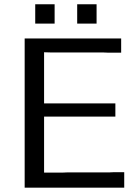

<svg xmlns="http://www.w3.org/2000/svg" viewBox="-20 -869 637 889"><path d="M94.2 0V-690.9H541V-625H483.9L459 -626H219.2L184.1 -627V-390.1H514.2V-329.1H184.1V-69.8H269L293 -70.8H486.8L508.8 -71.8H555.2V0ZM143.1 -759.8V-849.1H232.9V-759.8ZM337.4 -759.8V-849.1H427.2V-759.8Z"/></svg>

Font: CMU Sans Serif
Style: Medium
Weight: 500
Version: Version 0.7.0